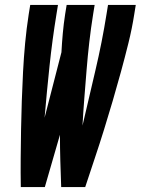

<svg xmlns="http://www.w3.org/2000/svg" viewBox="-20 -755 568 775"><path d="M64 0Q63 -58 63.5 -116Q64 -174 65 -232Q66 -290 68 -348Q70 -406 73 -464.5Q76 -523 81.5 -581.5Q87 -640 96 -698L102 -735H214L208 -698Q191 -594 180 -489.5Q169 -385 160 -280L228 -544Q230 -582 233.5 -620.5Q237 -659 243 -698L249 -735H362L356 -698Q347 -642 340.5 -585.5Q334 -529 329.5 -472.5Q325 -416 320.5 -360Q316 -304 313 -248Q339 -360 365.5 -472.5Q392 -585 410 -698L416 -735H528L522 -698Q513 -640 498.5 -581.5Q484 -523 468 -464.5Q452 -406 435 -348Q418 -290 400 -232Q382 -174 362.5 -116Q343 -58 324 0H227Q225 -53 223.5 -105.5Q222 -158 222 -211L161 0Z"/></svg>

Font: Iosevka Curly Heavy
Style: Italic
Weight: 900
Italic angle: -9°
Monospace: yes
Designer: Belleve Invis
Foundry: Belleve Invis
Version: Version 22.1.2; ttfautohint (v1.8.4)